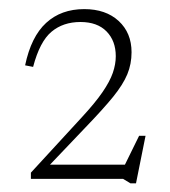

<svg xmlns="http://www.w3.org/2000/svg" viewBox="-20 -710 383 432"><path d="M252.5 -322 293 -404.5H307.5L286 -297.5H273.5L257 -307.5H49.5V-321.5L164 -446Q194 -478.5 210.5 -502.5Q227 -526.5 233.8 -546Q240.5 -565.5 240.5 -583.5Q240.5 -618 219.8 -639.2Q199 -660.5 161 -660.5Q122 -660.5 95.8 -638.5Q69.5 -616.5 54.5 -559.5L36.5 -563Q50 -627.5 83.8 -658.5Q117.5 -689.5 169.5 -689.5Q218 -689.5 247 -662.8Q276 -636 276 -592.5Q276 -566 266.5 -543Q257 -520 234.8 -492.5Q212.5 -465 173 -424L72 -318L73 -339.5H276Z"/></svg>

Font: Newsreader ExtraLight
Style: Regular
Weight: 250
Designer: Hugues Gentile
Foundry: Production Type
Version: Version 1.003